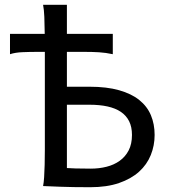

<svg xmlns="http://www.w3.org/2000/svg" viewBox="-20 -782 741 807"><path d="M261.2 -639.6H454.1V-554.2Q424.8 -560.5 396.2 -562.3Q367.7 -564 334.5 -564H261.2V-417.5H356.4Q428.7 -417.5 480.5 -402.8Q532.2 -388.2 565.4 -361.6Q598.6 -335 614.3 -297.6Q629.9 -260.3 629.9 -214.8Q629.9 -170.4 613.8 -130.4Q597.7 -90.3 564.5 -60.3Q531.2 -30.3 480.2 -12.7Q429.2 4.9 358.9 4.9Q284.2 4.9 233.6 2.9Q183.1 1 161.1 0Q164.1 -14.6 165.5 -37.6Q167 -60.5 167.7 -89.4Q168.5 -118.2 168.5 -151.9V-564H138.2Q105.5 -564 75 -562.7Q44.4 -561.5 22 -554.2V-639.6H168Q167.5 -680.2 166.3 -711.2Q165 -742.2 161.1 -761.7H261.2ZM261.2 -75.7Q274.9 -74.7 297.6 -74Q320.3 -73.2 361.3 -73.2Q396.5 -73.2 427.7 -81.1Q459 -88.9 482.9 -106Q506.8 -123 520.8 -149.9Q534.7 -176.8 534.7 -214.8Q534.7 -248.5 522.7 -272.5Q510.7 -296.4 488 -311.8Q465.3 -327.1 432.1 -334.5Q398.9 -341.8 356.4 -341.8H261.2Z"/></svg>

Font: Andika
Style: Regular
Weight: 400
Designer: Victor Gaultney, Annie Olsen, Julie Remington, Don Collingsworth, Eric Hays
Foundry: SIL International
Version: Version 1.001